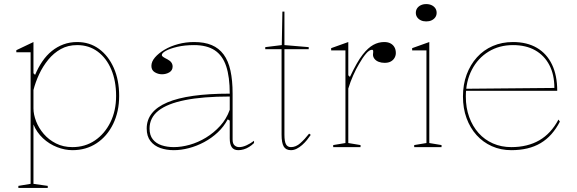

<svg xmlns="http://www.w3.org/2000/svg" viewBox="-20 -721 2829 941"><path d="M70 200V190L130 180V-465H60V-475L144 -515V-362L152 -354Q167 -390 187.5 -420Q208 -450 234 -471Q260 -492 291 -503.5Q322 -515 358 -515Q419 -515 465 -481.5Q511 -448 537.5 -388.5Q564 -329 564 -251Q564 -174 534.5 -113.5Q505 -53 453.5 -19Q402 15 335 15Q298 15 259.5 0Q221 -15 190.5 -43.5Q160 -72 144 -111V180L214 190V200ZM335 0Q397 0 445 -32.5Q493 -65 521 -121.5Q549 -178 549 -251Q549 -324 525.5 -380Q502 -436 459 -468Q416 -500 358 -500Q313 -500 278 -480.5Q243 -461 216.5 -428.5Q190 -396 172 -357.5Q154 -319 144 -280V-190Q144 -160 157 -126.5Q170 -93 194.5 -64.5Q219 -36 254.5 -18Q290 0 335 0Z M931 -515Q982 -515 1017.5 -500Q1053 -485 1076 -454Q1099 -423 1109.5 -375Q1120 -327 1120 -262V-37Q1120 -17 1129.5 -8.5Q1139 0 1152 0Q1169 0 1188.5 -9Q1208 -18 1225 -31V-20Q1214 -9 1201 -1Q1188 7 1174.5 11Q1161 15 1148 15Q1126 15 1116 0.5Q1106 -14 1106 -43Q1106 -76 1106 -91.5Q1106 -107 1106 -114.5Q1106 -122 1106 -130L1096 -136Q1077 -100 1047 -72Q1017 -44 980.5 -24.5Q944 -5 905.5 5Q867 15 832 15Q796 15 766 4.5Q736 -6 717.5 -29.5Q699 -53 699 -91Q699 -176 800 -219Q901 -262 1106 -262Q1106 -344 1088.5 -396.5Q1071 -449 1032.5 -474.5Q994 -500 931 -500Q885 -500 849 -491.5Q813 -483 793 -472Q773 -461 773 -451Q773 -447 779 -442.5Q785 -438 801 -430Q826 -417 826 -395Q826 -376 810 -366.5Q794 -357 774 -357Q755 -357 738.5 -367Q722 -377 722 -398Q722 -419 739.5 -439.5Q757 -460 786.5 -477.5Q816 -495 853.5 -505Q891 -515 931 -515ZM1106 -248Q975 -248 887.5 -230.5Q800 -213 756.5 -178.5Q713 -144 713 -91Q713 -58 729 -38Q745 -18 772 -9Q799 0 832 0Q869 0 910 -11.5Q951 -23 989.5 -46.5Q1028 -70 1059 -104Q1090 -138 1106 -183Z M1406 15Q1381 15 1370.5 -3Q1360 -21 1360 -61V-480H1280V-490L1361 -500L1364 -664H1374V-500L1493 -490V-480H1374V-61Q1374 -28 1381.5 -14Q1389 0 1406 0Q1430 0 1451.5 -19Q1473 -38 1495 -66L1503 -60Q1495 -48 1484.5 -35Q1474 -22 1461 -10.5Q1448 1 1434 8Q1420 15 1406 15Z M1613 0V-10L1673 -20V-474H1603V-485L1687 -515V-352L1695 -344Q1712 -380 1727.5 -407.5Q1743 -435 1758 -454Q1784 -487 1809.5 -501Q1835 -515 1863 -515Q1881 -515 1893.5 -508.5Q1906 -502 1913 -490Q1920 -478 1920 -461Q1920 -449 1914 -438Q1908 -427 1896 -420Q1884 -413 1865 -413Q1849 -413 1836 -418Q1823 -423 1815.5 -432.5Q1808 -442 1808 -453Q1808 -457 1808.5 -459.5Q1809 -462 1809 -465Q1809 -468 1809 -470Q1809 -477 1803 -477Q1790 -477 1773.5 -457.5Q1757 -438 1740 -408Q1725 -383 1711 -351.5Q1697 -320 1687 -287V-20L1747 -10V0Z M2069 -616Q2054 -616 2042.5 -621.5Q2031 -627 2024.5 -636.5Q2018 -646 2018 -658Q2018 -671 2024.5 -680.5Q2031 -690 2042.5 -695.5Q2054 -701 2069 -701Q2084 -701 2095.5 -695.5Q2107 -690 2113.5 -680.5Q2120 -671 2120 -658Q2120 -646 2113.5 -636.5Q2107 -627 2095.5 -621.5Q2084 -616 2069 -616ZM2010 0V-10L2070 -20V-474H2000V-485L2084 -515V-20L2144 -10V0Z M2494 -515Q2563 -515 2611.5 -486.5Q2660 -458 2685.5 -404.5Q2711 -351 2711 -276H2263V-286L2697 -290Q2697 -355 2672.5 -402Q2648 -449 2603 -474.5Q2558 -500 2494 -500Q2427 -500 2374.5 -468Q2322 -436 2292.5 -379Q2263 -322 2263 -248Q2263 -193 2279.5 -147.5Q2296 -102 2325.5 -69Q2355 -36 2396 -18Q2437 0 2486 0Q2526 0 2560.5 -8.5Q2595 -17 2623.5 -33.5Q2652 -50 2675.5 -75.5Q2699 -101 2717 -135L2724 -125Q2706 -90 2682.5 -63.5Q2659 -37 2629.5 -19.5Q2600 -2 2564 6.5Q2528 15 2486 15Q2434 15 2390.5 -4.5Q2347 -24 2315.5 -59Q2284 -94 2266.5 -142Q2249 -190 2249 -248Q2249 -307 2267 -355.5Q2285 -404 2317.5 -440Q2350 -476 2395 -495.5Q2440 -515 2494 -515Z"/></svg>

Font: Kalnia Thin
Style: Regular
Weight: 250
Designer: Frida Medrano
Foundry: Frida Medrano
Version: Version 1.105